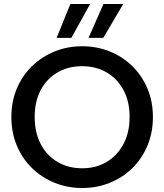

<svg xmlns="http://www.w3.org/2000/svg" viewBox="-20 -936 824 963"><path d="M392 7Q319 7 254.5 -19Q190 -45 141 -92.5Q92 -140 64.5 -205.5Q37 -271 37 -349Q37 -427 64.5 -492Q92 -557 141 -604.5Q190 -652 254.5 -678Q319 -704 392 -704Q466 -704 530.5 -678Q595 -652 643.5 -604.5Q692 -557 719.5 -492Q747 -427 747 -349Q747 -271 719.5 -205.5Q692 -140 643.5 -92.5Q595 -45 530.5 -19Q466 7 392 7ZM392 -92Q461 -92 514.5 -123.5Q568 -155 599 -213Q630 -271 630 -349Q630 -428 599 -485Q568 -542 514.5 -573Q461 -604 392 -604Q323 -604 269 -573Q215 -542 184.5 -485Q154 -428 154 -349Q154 -271 184.5 -213Q215 -155 269 -123.5Q323 -92 392 -92ZM432 -916 338 -746H264L333 -916ZM598 -916 498 -746H424L499 -916Z"/></svg>

Font: Poppins Medium
Style: Regular
Weight: 500
Designer: Ninad Kale (Devanagari), Jonny Pinhorn (Latin)
Version: Version 5.002